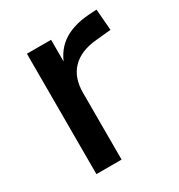

<svg xmlns="http://www.w3.org/2000/svg" viewBox="-127 -587 628 674"><g transform="rotate(-30 186.5 -250.0)"><path d="M71 0V-488H169V-371H159Q175 -431 216.5 -462Q258 -493 327 -498L360 -500L367 -414L306 -408Q241 -402 207 -367Q173 -332 173 -271V0Z"/></g></svg>

Font: Nunito Sans 12pt SemiBold
Style: Regular
Weight: 600
Designer: Vernon Adams
Foundry: Vernon Adams
Version: Version 3.101;gftools[0.9.27]